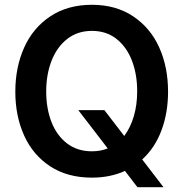

<svg xmlns="http://www.w3.org/2000/svg" viewBox="-20 -734 765 802"><path d="M574 -68 663 48H554L502 -20Q440 8 364 8Q262 8 190 -39Q118 -86 81 -167.5Q44 -249 44 -351Q44 -453 81 -535.5Q118 -618 190.5 -666Q263 -714 364 -714Q464 -714 536 -666Q608 -618 645 -536Q682 -454 682 -351Q682 -263 654.5 -189.5Q627 -116 574 -68ZM430 -114 307 -274H416L499 -166Q525 -201 539 -248.5Q553 -296 553 -353Q553 -424 531 -481Q509 -538 466.5 -571.5Q424 -605 364 -605Q304 -605 261 -571.5Q218 -538 195.5 -480.5Q173 -423 173 -352Q173 -281 195 -224.5Q217 -168 260 -135Q303 -102 364 -102Q400 -102 430 -114Z"/></svg>

Font: Be Vietnam SemiBold
Style: Regular
Weight: 600
Designer: Gabriel Lam
Foundry: TypeRant
Version: Version 4.000